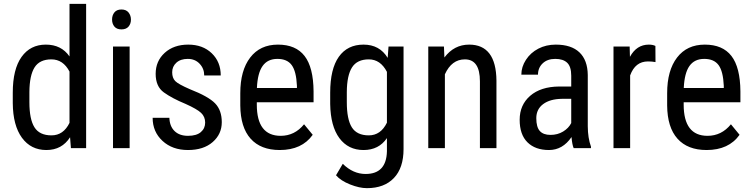

<svg xmlns="http://www.w3.org/2000/svg" viewBox="-20 -770 3908 998"><path d="M132.8 -238.8Q132.8 -149.9 159.2 -108.2Q185.5 -66.4 247.6 -66.4Q309.6 -66.4 341.3 -131.3V-397.9Q308.1 -461.4 247.1 -461.4Q186 -461.4 159.7 -419.7Q133.3 -377.9 132.8 -291.5ZM46.4 -288.1Q46.4 -410.2 92 -474.1Q137.7 -538.1 218.3 -538.1Q298.8 -538.1 341.3 -476.6V-750H427.7V0H348.6L344.2 -56.6Q301.8 9.8 221.2 9.8Q140.6 9.8 94 -54Q47.4 -117.7 46.4 -233.9Z M648.2 -705.1Q660.6 -689.5 660.6 -668Q660.6 -646.5 648.2 -631.8Q635.7 -617.2 611.3 -617.2Q586.9 -617.2 574.7 -631.8Q562.5 -646.5 562.5 -668.5Q562.5 -690.4 574.7 -705.6Q586.9 -720.7 611.3 -720.7Q635.7 -720.7 648.2 -705.1ZM653.8 0H567.4V-528.3H653.8Z M944.3 -230Q874.5 -258.8 831.8 -289.6Q789.1 -320.3 789.1 -386.2Q789.1 -452.6 836.2 -495.4Q883.3 -538.1 958.5 -538.1Q1033.7 -538.1 1080.6 -493.2Q1127.4 -448.2 1127.4 -377.9H1041.5Q1041.5 -413.6 1017.6 -438.7Q993.7 -463.9 956.1 -463.9Q918.5 -463.9 896.7 -444.1Q875 -424.3 875 -394.5Q875 -364.7 890.9 -348.6Q906.7 -332.5 967.3 -306.2Q1063.5 -268.6 1098.1 -232.7Q1132.8 -196.8 1132.8 -134.8Q1132.8 -72.8 1085.4 -31.5Q1038.1 9.8 957 9.8Q876 9.8 824.7 -37.6Q773.4 -85 773.4 -157.7H860.4Q861.8 -113.8 887.2 -88.9Q912.6 -64 957 -64Q1001.5 -64 1023.9 -83.3Q1046.4 -102.5 1046.4 -132.8Q1046.4 -163.1 1025.4 -183.1Q1004.4 -203.1 944.3 -230Z M1315.4 -312.5H1523.4V-324.2Q1520 -399.4 1496.3 -431.6Q1472.7 -463.9 1421.9 -463.9Q1371.1 -463.9 1345 -427Q1318.8 -390.1 1315.4 -312.5ZM1439 -64Q1511.7 -64 1560.5 -124L1605.5 -69.3Q1549.3 9.8 1434.1 9.8Q1335.4 9.8 1282.7 -49.1Q1230 -107.9 1229 -221.7V-285.6Q1229 -403.8 1280.5 -470.9Q1332 -538.1 1424.8 -538.1Q1517.6 -538.1 1563.2 -479Q1608.9 -419.9 1609.9 -294.9V-238.3H1314.9V-226.1Q1314.9 -64 1439 -64Z M1782.7 -238.8Q1782.7 -149.9 1808.8 -108.2Q1835 -66.4 1897 -66.4Q1959 -66.4 1991.2 -132.3V-396.5Q1957.5 -461.4 1897 -461.4Q1836.4 -461.4 1809.8 -419.7Q1783.2 -377.9 1782.7 -291.5ZM1696.3 -288.1Q1696.3 -411.6 1741.2 -474.9Q1786.1 -538.1 1869.6 -538.1Q1953.1 -538.1 1995.1 -469.2L1999.5 -528.3H2077.6V4.9Q2077.6 103 2027.3 155.5Q1977.1 208 1887.2 208Q1848.1 208 1799.6 188.7Q1751 169.4 1726.6 141.1L1761.7 81.5Q1815.4 134.3 1880.4 134.3Q1988.3 134.3 1991.2 16.6V-52.2Q1949.2 9.8 1869.6 9.8Q1790 9.8 1744.1 -52Q1698.2 -113.8 1696.3 -229.5Z M2474.6 -347.2Q2474.6 -461.4 2396.5 -461.4Q2327.6 -461.4 2292.5 -383.8V0H2206.1V-528.3H2287.6L2290 -471.2Q2340.3 -538.1 2418.5 -538.1Q2558.6 -538.1 2560.5 -351.1V0H2474.6Z M2949.2 -130.4V-256.3H2900.4Q2838.9 -255.4 2803.2 -228.8Q2767.6 -202.1 2767.6 -155.8Q2767.6 -109.4 2785.9 -89.1Q2804.2 -68.8 2841.3 -68.8Q2878.4 -68.8 2907.2 -86.4Q2936 -104 2949.2 -130.4ZM2885.7 -320.3H2949.2V-376.5Q2949.2 -423.8 2928.2 -443.8Q2907.2 -463.9 2866.2 -463.9Q2825.2 -463.9 2800.8 -440.7Q2776.4 -417.5 2776.4 -381.8H2689.9Q2689.9 -422.4 2713.9 -459.2Q2737.8 -496.1 2778.3 -517.1Q2818.8 -538.1 2868.7 -538.1Q2949.7 -538.1 2991.9 -497.8Q3034.2 -457.5 3035.2 -380.4V-113.8Q3035.6 -52.7 3051.8 -7.8V0H2961.9Q2954.1 -17.1 2950.7 -57.6Q2904.8 9.8 2833.5 9.8Q2762.2 9.8 2721.7 -30.3Q2681.2 -70.3 2681.2 -147.5Q2681.2 -224.6 2735.8 -272Q2790.5 -319.3 2885.7 -320.3Z M3348.1 -450.7Q3281.7 -450.7 3255.4 -377.9V0H3168.9V-528.3H3252.9L3254.4 -474.6Q3289.1 -538.1 3352.5 -538.1Q3373 -538.1 3386.7 -531.2L3387.2 -447.3Q3369.1 -450.7 3348.1 -450.7Z M3534.2 -312.5H3742.2V-324.2Q3738.8 -399.4 3715.1 -431.6Q3691.4 -463.9 3640.6 -463.9Q3589.8 -463.9 3563.7 -427Q3537.6 -390.1 3534.2 -312.5ZM3657.7 -64Q3730.5 -64 3779.3 -124L3824.2 -69.3Q3768.1 9.8 3652.8 9.8Q3554.2 9.8 3501.5 -49.1Q3448.7 -107.9 3447.8 -221.7V-285.6Q3447.8 -403.8 3499.3 -470.9Q3550.8 -538.1 3643.6 -538.1Q3736.3 -538.1 3782 -479Q3827.6 -419.9 3828.6 -294.9V-238.3H3533.7V-226.1Q3533.7 -64 3657.7 -64Z"/></svg>

Font: RobotoCondensed-Regular
Style: Regular
Weight: 400
Designer: Google
Version: Version 2.001201; 2014